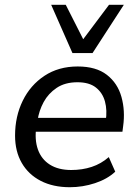

<svg xmlns="http://www.w3.org/2000/svg" viewBox="-20 -774 575 803"><path d="M272 9Q202 9 150.5 -17.5Q99 -44 71 -92.5Q43 -141 43 -207Q43 -287 75 -352.5Q107 -418 166 -457Q225 -496 305 -496Q382 -496 427 -461Q472 -426 488 -368.5Q504 -311 495 -246L492 -223H114L122 -281H440L422 -267Q429 -313 419 -349.5Q409 -386 381 -408Q353 -430 304 -430Q252 -430 217 -406.5Q182 -383 162.5 -347Q143 -311 137 -270L132 -245Q124 -190 138.5 -149Q153 -108 188.5 -85.5Q224 -63 278 -63Q324 -63 363.5 -76Q403 -89 435 -117L462 -56Q429 -25 377.5 -8Q326 9 272 9ZM283 -552 194 -754H255L328 -610L436 -754H498L367 -552Z"/></svg>

Font: Nunito Sans 12pt Medium
Style: Italic
Weight: 500
Italic angle: -9°
Designer: Vernon Adams
Foundry: Vernon Adams
Version: Version 3.101;gftools[0.9.27]